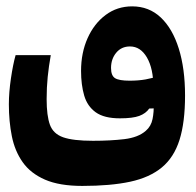

<svg xmlns="http://www.w3.org/2000/svg" viewBox="-20 -368 626 613"><path d="M242.7 225.6Q169.9 225.6 123.8 205.6Q77.6 185.5 52.5 149.9Q27.3 114.3 17.8 66.9Q8.3 19.5 8.3 -35.2Q8.3 -72.8 14.9 -117.7Q21.5 -162.6 29.8 -191.9H142.1Q135.7 -156.2 132.3 -122.6Q128.9 -88.9 128.9 -51.3Q128.9 1.5 139.4 30.3Q149.9 59.1 181.6 70.3Q213.4 81.5 276.9 81.5Q333 81.5 377.2 76.2Q421.4 70.8 445.3 49.8Q462.4 35.2 467 12.2Q471.7 -10.7 470.7 -37.4Q469.7 -64 469.7 -88.9Q469.7 -148.9 449.2 -184.3Q428.7 -219.7 395 -219.7Q367.7 -219.7 351.1 -199.7Q334.5 -179.7 334.5 -150.9Q334.5 -126.5 347.4 -118.4Q360.4 -110.4 393.6 -110.4Q422.4 -110.4 445.1 -114.5Q467.8 -118.7 491.7 -126.5L490.2 -22.5L456.5 -21.5Q445.8 -5.9 424.8 2Q403.8 9.8 362.8 9.8Q312.5 9.8 285.6 -9.5Q258.8 -28.8 248.8 -63Q238.8 -97.2 238.8 -141.6Q238.8 -199.2 259.5 -245.8Q280.3 -292.5 317.1 -320.1Q354 -347.7 401.9 -347.7Q455.6 -347.7 493.2 -312.3Q530.8 -276.9 550.8 -212.9Q570.8 -148.9 570.8 -63Q570.8 22.5 553.2 78.4Q535.6 134.3 496.8 166.5Q458 198.7 395.5 212.2Q333 225.6 242.7 225.6Z"/></svg>

Font: Cascadia Code
Style: Regular
Weight: 400
Monospace: yes
Designer: Aaron Bell
Foundry: Saja Typeworks
Version: Version 2106.017